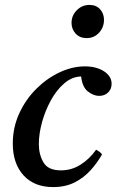

<svg xmlns="http://www.w3.org/2000/svg" viewBox="-20 -749 474 781"><path d="M196 12Q119 12 75.5 -36Q32 -84 32 -165Q32 -230 58 -287Q84 -344 127 -387Q170 -430 222 -454.5Q274 -479 325 -479Q372 -479 403 -459Q434 -439 434 -408Q434 -387 420 -373Q406 -359 383 -359Q361 -359 338 -376.5Q315 -394 310 -438Q273 -437 241.5 -410Q210 -383 187 -341Q164 -299 151 -252Q138 -205 138 -163Q138 -120 157 -88Q176 -56 228 -56Q271 -56 307.5 -79Q344 -102 371 -140Q387 -132 395 -121Q376 -87 348.5 -56.5Q321 -26 283.5 -7Q246 12 196 12ZM332 -594Q305 -594 288 -612Q271 -630 271 -656Q271 -686 292.5 -707.5Q314 -729 344 -729Q371 -729 387 -711.5Q403 -694 403 -668Q403 -638 383 -616Q363 -594 332 -594Z"/></svg>

Font: Castoro
Style: Italic
Weight: 400
Italic angle: -11°
Designer: John Hudson with Paul Hanslow, assisted by Kaja Sojewska.
Foundry: Tiro Typeworks Ltd.
Version: Version 2.04